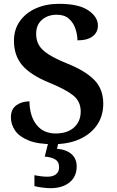

<svg xmlns="http://www.w3.org/2000/svg" viewBox="-20 -744 610 1004"><path d="M258 10Q177 10 128.5 -10Q80 -30 58.5 -62Q37 -94 37 -130Q37 -173 65.5 -193.5Q94 -214 134 -214Q135 -137 171 -91.5Q207 -46 271 -46Q332 -46 367 -77.5Q402 -109 402 -161Q402 -213 363.5 -244.5Q325 -276 239 -311Q139 -352 96 -403Q53 -454 53 -531Q53 -590 84 -633.5Q115 -677 168 -700.5Q221 -724 289 -724Q391 -724 441.5 -690Q492 -656 492 -610Q492 -575 464.5 -554Q437 -533 385 -533Q385 -562 374.5 -593.5Q364 -625 340.5 -646Q317 -667 277 -667Q230 -667 199.5 -640.5Q169 -614 169 -567Q169 -534 183 -509Q197 -484 232 -461Q267 -438 331 -412Q428 -373 474 -325Q520 -277 520 -202Q520 -138 487.5 -90.5Q455 -43 396.5 -16.5Q338 10 258 10ZM243 240Q227 240 202.5 237Q178 234 160 229V172Q198 180 228 180Q256 180 272.5 167.5Q289 155 289 130Q289 101 267.5 89Q246 77 214 75L235 -9H288L278 34Q327 38 354 62Q381 86 381 126Q381 179 344 209.5Q307 240 243 240Z"/></svg>

Font: Noto Serif Thai SemiBold
Style: Regular
Weight: 600
Designer: Monotype Design Team
Foundry: Monotype Imaging Inc.
Version: Version 2.001; ttfautohint (v1.8.4.7-5d5b)